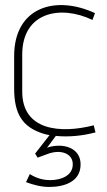

<svg xmlns="http://www.w3.org/2000/svg" viewBox="-20 -530 423 760"><path d="M351 -34C219 0 67 -13 68 -169V-314C68 -482 219 -512 346 -451L356 -478C201 -550 36 -503 36 -308V-180C36 -79 69 -28 148 -2C157 1 166 3 176 5L119 78L129 94L167 80C221 59 269 78 268 121C268 165 222 183 179 183C158 183 129 179 98 159L83 191C113 202 143 210 175 210C230 210 299 192 299 121C299 63 248 44 204 47C191 48 174 51 166 55L201 8C251 13 306 8 358 -6Z"/></svg>

Font: Advent Pro
Style: ExtraLight
Weight: 250
Designer: Andreas Kalpakidis
Foundry: Andreas Kalpakidis
Version: Version 2.002 2007